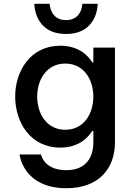

<svg xmlns="http://www.w3.org/2000/svg" viewBox="-20 -781 700 1012"><path d="M328 -602C497 -602 495 -761 495 -761H414C414 -761 413 -675 328 -675C243 -675 242 -761 242 -761H161C161 -761 159 -602 328 -602ZM330 211C498 211 586 111 586 -32V-530H472V-452H466C446 -487 395 -540 298 -540C139 -540 60 -405 60 -272C60 -138 139 -3 298 -3C395 -3 445 -56 466 -91H472V-31C472 48 434 116 329 116C211 116 196 33 196 33H83C83 33 101 211 330 211ZM324 -97C225 -97 176 -183 176 -272C176 -360 225 -446 324 -446C423 -446 472 -360 472 -272C472 -183 423 -97 324 -97Z"/></svg>

Font: Be Vietnam Pro Medium
Style: Regular
Weight: 500
Designer: Lam Bao, Tony Le, Vietanh Nguyen
Foundry: Yellow Type Foundry
Version: Version 1.002